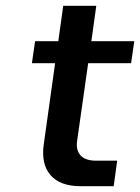

<svg xmlns="http://www.w3.org/2000/svg" viewBox="-20 -642 483 662"><path d="M246 -157Q241 -125 257.5 -106.5Q274 -88 311 -88H384L372 0H258Q187 0 154 -38.5Q121 -77 131 -145L170 -424H90L101 -500H181L198 -622H312L295 -500H443L432 -424H284Z"/></svg>

Font: Fivo Sans Modern Med
Style: Italic
Weight: 450
Designer: Alexander Slobzheninov
Foundry: Alexander Slobzheninov
Version: 1.0